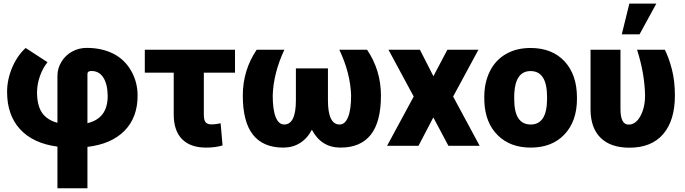

<svg xmlns="http://www.w3.org/2000/svg" viewBox="-20 -802 3765 1056"><path d="M295.9 4.4Q162.6 -13.2 90.8 -90.8Q19 -168.5 19 -296.4Q19 -364.7 47.1 -430.7Q75.2 -496.6 121.1 -538.1L241.2 -460Q214.8 -426.8 199.7 -383.8Q184.6 -340.8 183.6 -296.4Q183.6 -222.7 210.9 -182.4Q238.3 -142.1 295.9 -126.5V-384.8Q295.9 -426.8 318.4 -462.9Q340.8 -499 377.4 -518.8Q414.1 -538.6 457 -538.6Q538.6 -538.6 601.3 -507.6Q664.1 -476.6 700.4 -414.1Q736.8 -351.6 736.8 -275.9Q736.8 -155.8 664.8 -82.8Q592.8 -9.8 460.9 5.9V233.4H295.9ZM460.9 -124.5Q516.1 -137.7 544.2 -174.6Q572.3 -211.4 572.3 -275.9Q571.3 -339.8 548.1 -375.7Q524.9 -411.6 482.9 -411.6Q460.9 -411.6 460.9 -395Z M1272.5 -402.3H1101.1V-171.4Q1101.1 -141.6 1110.8 -129.6Q1120.6 -117.7 1144 -117.7Q1163.6 -117.7 1193.4 -124L1204.1 -2Q1164.1 9.8 1113.8 9.8Q1027.3 9.8 981.4 -36.6Q935.5 -83 935.5 -172.4V-402.3H776.4V-528.3H1272.5Z M1543.9 -528.3Q1483.4 -398.4 1480 -276.4Q1480 -198.7 1496.3 -158Q1512.7 -117.2 1543 -117.2Q1607.4 -117.2 1607.4 -250V-425.8H1783.7V-250Q1783.7 -117.2 1848.1 -117.2Q1877.9 -117.2 1894.5 -158.2Q1911.1 -199.2 1911.1 -276.4Q1907.2 -400.9 1846.2 -528.3H1999Q2075.2 -415.5 2075.2 -276.4Q2075.2 -131.8 2019.3 -61Q1963.4 9.8 1853 9.8Q1747.1 9.8 1695.3 -88.4Q1669.9 -40 1629.6 -15.1Q1589.4 9.8 1538.1 9.8Q1427.2 9.8 1371.3 -61Q1315.4 -131.8 1315.4 -276.4Q1315.4 -415.5 1391.6 -528.3Z M2363.8 -382.8 2440.4 -528.3H2611.3L2472.2 -271L2618.2 0H2446.3L2363.3 -156.2L2281.7 0H2108.9L2255.4 -271L2116.7 -528.3H2289.6Z M2643.6 -269Q2643.6 -348.1 2674.3 -409.9Q2705.1 -471.7 2762.7 -504.9Q2820.3 -538.1 2897.9 -538.1Q3016.6 -538.1 3085 -464.6Q3153.3 -391.1 3153.3 -264.6V-258.8Q3153.3 -135.3 3084.7 -62.7Q3016.1 9.8 2898.9 9.8Q2786.1 9.8 2717.8 -57.9Q2649.4 -125.5 2644 -241.2ZM2808.1 -258.8Q2808.1 -185.5 2831.1 -151.4Q2854 -117.2 2898.9 -117.2Q2986.8 -117.2 2988.8 -252.4V-269Q2988.8 -411.1 2897.9 -411.1Q2815.4 -411.1 2808.6 -288.6Z M3392.6 -528.3V-202.6Q3392.6 -116.7 3437 -116.7Q3476.6 -116.7 3502.2 -163.6Q3527.8 -210.4 3527.8 -276.4Q3525.9 -396.5 3483.9 -528.3H3636.7Q3659.2 -483.4 3675.5 -420.2Q3691.9 -356.9 3691.9 -276.4Q3691.9 -139.6 3627.7 -64.7Q3563.5 10.3 3441.9 10.3Q3339.4 10.3 3284.2 -43.2Q3229 -96.7 3228 -197.3V-528.3ZM3441.4 -782.2H3589.8L3497.6 -613.3H3399.9Z"/></svg>

Font: Roboto
Style: Regular
Weight: 900
Designer: Google
Version: Version 2.001171; 2014